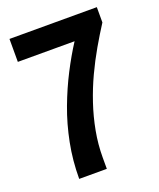

<svg xmlns="http://www.w3.org/2000/svg" viewBox="-130 -768 705 849"><g transform="rotate(-20 223.0 -343.5)"><path d="M95 0Q95 -86 111 -167Q127 -248 154.5 -321.5Q182 -395 215.5 -460Q249 -525 284 -579H17V-687H428V-615Q399 -570 369.5 -519Q340 -468 314 -412.5Q288 -357 268 -297.5Q248 -238 236.5 -176.5Q225 -115 225 -53V0Z"/></g></svg>

Font: Archivo Condensed
Style: Bold
Weight: 700
Width: 3
Designer: Hector Gatti
Foundry: Omnibus-Type
Version: Version 2.001